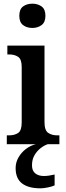

<svg xmlns="http://www.w3.org/2000/svg" viewBox="-20 -784 358 1044"><path d="M156 -632Q126 -632 105.5 -647.5Q85 -663 85 -698Q85 -734 105.5 -749Q126 -764 156 -764Q185 -764 206 -749Q227 -734 227 -698Q227 -663 206 -647.5Q185 -632 156 -632ZM17 0V-48H29Q59 -48 78.5 -61Q98 -74 98 -118V-420Q98 -462 78.5 -475Q59 -488 30 -488H20V-536H222V-120Q222 -75 242 -61.5Q262 -48 292 -48H303V0ZM200 240Q135 240 100 213.5Q65 187 65 130Q65 99 80.5 72Q96 45 121 26Q146 7 175 0H240Q221 6 201 21.5Q181 37 167.5 60Q154 83 154 115Q154 145 172 159Q190 173 218 173Q231 173 245.5 171Q260 169 277 165V224Q262 231 238.5 235.5Q215 240 200 240Z"/></svg>

Font: Noto Serif Myanmar SemiCondensed SemiBold
Style: Regular
Weight: 600
Width: 4
Designer: Ben Mitchell and the Monotype Design Team
Foundry: Monotype Imaging Inc.
Version: Version 2.106; ttfautohint (v1.8.4.7-5d5b)